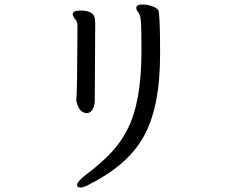

<svg xmlns="http://www.w3.org/2000/svg" viewBox="-20 -752 1040 855"><path d="M369 -248Q331 -248 320 -303V-308Q324 -344 325 -639Q325 -656 314.5 -667.5Q304 -679 304 -689Q304 -705 340 -705Q368 -705 386 -695Q404 -685 404 -651L402 -302Q402 -285 394 -268Q386 -251 369 -248ZM340 83Q323 83 323 72Q323 58 359 29Q422 -18 469 -66Q516 -114 547 -175Q610 -296 610 -525Q610 -612 608 -648.5Q606 -685 596.5 -696Q587 -707 587 -717Q587 -732 615 -732Q635 -732 657 -724.5Q679 -717 685 -706Q693 -689 693 -513Q693 -269 617 -139Q548 -18 382 67Q353 83 340 83Z"/></svg>

Font: LXGW WenKai Medium
Style: Regular
Weight: 500
Designer: LXGW / Fontworks Inc.
Foundry: LXGW / Fontworks Inc.
Version: Version 1.501; October 10, 2024